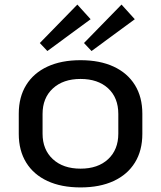

<svg xmlns="http://www.w3.org/2000/svg" viewBox="-20 -811 703 839"><path d="M332 8Q248 8 187.5 -20Q127 -48 94.5 -100.5Q62 -153 62 -226V-314Q62 -387 94.5 -439.5Q127 -492 187.5 -520Q248 -548 332 -548Q416 -548 476.5 -520Q537 -492 569.5 -439.5Q602 -387 602 -314V-226Q602 -153 569.5 -100.5Q537 -48 476.5 -20Q416 8 332 8ZM332 -74Q408 -74 452.5 -115.5Q497 -157 497 -227V-313Q497 -384 452.5 -425Q408 -466 332 -466Q256 -466 211 -424.5Q166 -383 166 -313V-227Q166 -157 211 -115.5Q256 -74 332 -74ZM376 -727 187 -588 154 -623 318 -791ZM569 -727 380 -588 347 -623 511 -791Z"/></svg>

Font: Pathway Extreme Medium
Style: Regular
Weight: 500
Designer: Eduardo Rodriguez Tunni
Foundry: Eduardo Rodriguez Tunni
Version: Version 1.001;gftools[0.9.26]